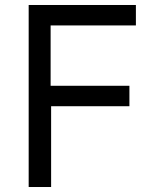

<svg xmlns="http://www.w3.org/2000/svg" viewBox="-20 -750 640 770"><path d="M185 0V-324H499V-406H183V-648H525V-730H95V0Z"/></svg>

Font: Tekne LDO
Style: Regular
Weight: 400
Monospace: yes
Designer: Alessio Laiso, Mario Rullo, Paolo Rosset
Foundry: Alessio Laiso
Version: Version 1.000;hotconv 1.0.109;makeotfexe 2.5.65596